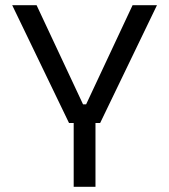

<svg xmlns="http://www.w3.org/2000/svg" viewBox="-20 -720 652 740"><path d="M264 -246H246L27 -700H121L300 -318H312L491 -700H585L366 -246H348V0H264Z"/></svg>

Font: Space Mono
Style: Regular
Weight: 400
Monospace: yes
Designer: Colophon Foundry / Benjamin Critton
Foundry: Colophon Foundry
Version: Version 1.000;PS 1.003;hotconv 1.0.81;makeotf.lib2.5.63406